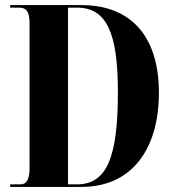

<svg xmlns="http://www.w3.org/2000/svg" viewBox="-20 -734 688 754"><path d="M20 0H300C500 0 604 -151 604 -370C604 -597 489 -714 300 -714H20V-704H55C82 -704 96 -690 96 -644V-72C96 -30 84 -10 61 -10H20ZM247 -10V-704H282C398 -704 443 -607 443 -372C443 -112 398 -10 282 -10Z"/></svg>

Font: Noto Serif Display Condensed Extra
Style: Regular
Weight: 800
Width: 3
Designer: Monotype Design Team
Foundry: Monotype Imaging Inc.
Version: Version 1.900